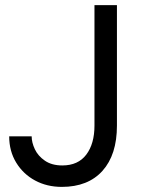

<svg xmlns="http://www.w3.org/2000/svg" viewBox="-20 -720 564 752"><path d="M222 12Q164 12 117.5 -13Q71 -38 43.5 -83Q16 -128 16 -186H104Q104 -162 116.5 -135.5Q129 -109 156 -90.5Q183 -72 224 -72Q286 -72 318 -114.5Q350 -157 350 -228V-700H438V-228Q438 -114 381.5 -51Q325 12 222 12Z"/></svg>

Font: Liter
Style: Regular
Weight: 400
Designer: Anton Skugarov
Foundry: skugi
Version: Version 1.004; ttfautohint (v1.8.4.7-5d5b)